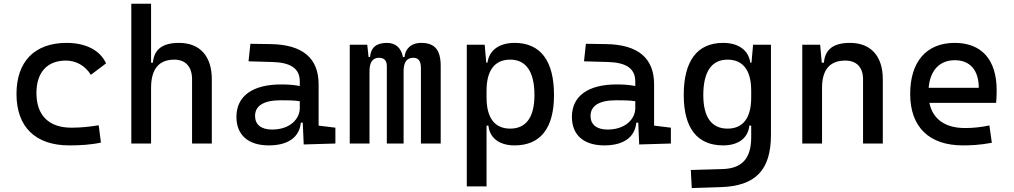

<svg xmlns="http://www.w3.org/2000/svg" viewBox="-20 -752 5313 1006"><path d="M342.8 9.8C397 9.8 455.1 6.8 508.8 -4.9L497.1 -95.7C451.2 -87.9 402.8 -83 354.5 -83C236.8 -83 170.9 -146.5 170.9 -264.6C170.9 -373 227.5 -434.6 325.2 -434.6C379.4 -434.6 426.8 -407.2 456.1 -359.9L535.6 -419.9C504.9 -488.3 429.7 -527.3 329.1 -527.3C160.6 -527.3 66.4 -428.7 66.4 -259.8C66.4 -85.9 166.5 9.8 342.8 9.8Z M986.3 0H1089.8V-336.9C1089.8 -458 1027.3 -527.3 918 -527.3C831.1 -527.3 787.1 -493.2 781.2 -423.8H771.5V-732.4H668V0H771.5V-291C771.5 -390.6 812.5 -439.5 893.6 -439.5C952.1 -439.5 986.3 -402.3 986.3 -336.9Z M1571.3 4.9 1737.3 0V-83L1649.4 -93.8V-309.6C1649.4 -446.3 1567.4 -518.6 1396.5 -521L1292 -522.5L1282.2 -430.7L1406.2 -427.2C1502 -424.8 1550.8 -394 1550.8 -325.2V-301.3C1522.5 -307.1 1490.2 -309.6 1453.1 -309.6C1303.7 -309.6 1218.8 -249 1218.8 -139.6C1218.8 -44.4 1280.8 9.8 1388.7 9.8C1484.9 9.8 1548.8 -29.8 1556.2 -109.4H1566.4ZM1550.8 -221.7V-185.5C1550.8 -130.9 1502 -73.2 1405.3 -73.2C1348.6 -73.2 1316.4 -99.1 1316.4 -144.5C1316.4 -198.7 1362.8 -226.6 1451.2 -226.6C1484.9 -226.6 1517.6 -226.6 1550.8 -221.7Z M2185.5 0H2289.1V-405.3C2289.1 -491.2 2257.8 -527.3 2186.5 -527.3C2131.8 -527.3 2102.5 -493.2 2099.6 -453.1H2091.3C2081.5 -502.9 2051.3 -527.3 2007.8 -527.3C1951.2 -527.3 1922.9 -502.9 1918.9 -453.1H1911.1L1904.3 -517.6H1812.5V0H1916V-378.9C1916 -425.8 1932.6 -449.2 1965.8 -449.2C1993.2 -449.2 2006.8 -434.6 2006.8 -405.3V0H2094.7V-378.9C2094.7 -425.8 2111.3 -449.2 2145.5 -449.2C2172.9 -449.2 2185.5 -431.6 2185.5 -395.5Z M2425.8 224.6H2529.3V-93.8H2539.1C2545.4 -28.8 2596.7 9.8 2676.3 9.8C2812 9.8 2882.8 -80.6 2882.8 -253.9C2882.8 -433.6 2812 -527.3 2676.3 -527.3C2595.7 -527.3 2543 -488.8 2534.2 -423.8H2527.8L2519.5 -517.6H2425.8ZM2529.3 -241.2V-276.4C2529.3 -383.3 2571.8 -439.5 2653.3 -439.5C2736.8 -439.5 2780.3 -376 2780.3 -253.9C2780.3 -138.2 2736.8 -78.1 2653.3 -78.1C2571.8 -78.1 2529.3 -134.3 2529.3 -241.2Z M3329.1 4.9 3495.1 0V-83L3407.2 -93.8V-309.6C3407.2 -446.3 3325.2 -518.6 3154.3 -521L3049.8 -522.5L3040 -430.7L3164.1 -427.2C3259.8 -424.8 3308.6 -394 3308.6 -325.2V-301.3C3280.3 -307.1 3248 -309.6 3210.9 -309.6C3061.5 -309.6 2976.6 -249 2976.6 -139.6C2976.6 -44.4 3038.6 9.8 3146.5 9.8C3242.7 9.8 3306.6 -29.8 3314 -109.4H3324.2ZM3308.6 -221.7V-185.5C3308.6 -130.9 3259.8 -73.2 3163.1 -73.2C3106.4 -73.2 3074.2 -99.1 3074.2 -144.5C3074.2 -198.7 3120.6 -226.6 3209 -226.6C3242.7 -226.6 3275.4 -226.6 3308.6 -221.7Z M3604.5 233.4 3755.9 228.5C3939.5 222.7 4019.5 138.7 4019.5 -45.9V-517.6H3925.8L3917.5 -423.8H3911.1C3902.3 -488.8 3849.6 -527.3 3769 -527.3C3633.3 -527.3 3562.5 -433.6 3562.5 -253.9C3562.5 -80.6 3633.3 9.8 3769 9.8C3848.6 9.8 3899.9 -28.8 3906.2 -93.8H3916V-30.3C3915 76.2 3870.1 130.9 3765.6 133.8L3599.6 138.7ZM3916 -276.4V-241.2C3916 -134.3 3873.5 -78.1 3792 -78.1C3708.5 -78.1 3665 -138.2 3665 -253.9C3665 -376 3708.5 -439.5 3792 -439.5C3873.5 -439.5 3916 -383.3 3916 -276.4Z M4502 0H4605.5V-336.9C4605.5 -458 4543 -527.3 4433.6 -527.3C4346.7 -527.3 4302.7 -493.2 4296.9 -423.8H4285.6L4277.3 -517.6H4183.6V0H4287.1V-291C4287.1 -387.2 4328.1 -434.6 4409.2 -434.6C4467.8 -434.6 4502 -399.4 4502 -336.9Z M5025.4 9.8C5064.5 9.8 5115.2 7.8 5176.8 -3.9L5164.1 -94.7C5121.1 -85.9 5080.1 -81.1 5037.1 -81.1C4933.1 -81.1 4867.7 -126.5 4849.6 -212.9H5199.2C5201.2 -233.4 5202.1 -254.9 5202.1 -279.3C5202.1 -440.4 5122.1 -527.3 4982.4 -527.3C4834 -527.3 4749 -428.7 4749 -259.8C4749 -85.9 4848.6 9.8 5025.4 9.8ZM4845.7 -292C4854 -384.3 4903.3 -436.5 4983.4 -436.5C5061.5 -436.5 5108.4 -384.8 5108.4 -292Z"/></svg>

Font: Cascadia Code PL
Style: Regular
Weight: 400
Monospace: yes
Designer: Aaron Bell
Foundry: Saja Typeworks
Version: Version 2404.023